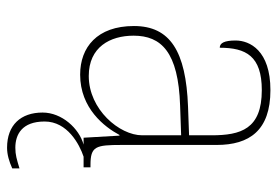

<svg xmlns="http://www.w3.org/2000/svg" viewBox="-144 -438 804 557"><g transform="rotate(90 258.5 -160.0)"><path d="M197 10C295 10 349 -61 372 -104H374L380 0H400C353 13 307 63 307 119C307 182 343 222 409 222C429 222 449 216 469 207V186C442 194 430 198 409 198C371 198 333 179 333 113C333 47 399 12 435 0H466V-20H459C405 -20 401 -35 401 -110V-386C401 -481 359 -542 242 -542C127 -542 98 -482 98 -441C98 -409 105 -395 119 -395C119 -471 143 -517 242 -517C355 -517 373 -456 373 -371V-306L290 -303C129 -297 56 -251 56 -146C56 -39 118 10 197 10ZM201 -15C117 -15 84 -77 84 -145C84 -225 131 -275 287 -280L373 -283V-170C373 -104 298 -15 201 -15Z"/></g></svg>

Font: Noto Serif Georgian Thin
Style: Regular
Weight: 100
Designer: Monotype Design Team, Akaki Razmadze
Foundry: Google LLC
Version: Version 2.003